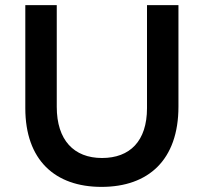

<svg xmlns="http://www.w3.org/2000/svg" viewBox="-20 -720 797 751"><path d="M377 11C560 11 678 -94 678 -303V-700H555V-297C555 -168 488 -102 379 -102C269 -102 202 -172 202 -302V-700H79V-297C79 -94 195 11 377 11Z"/></svg>

Font: Mission Medium
Style: Regular
Weight: 500
Version: Version 1.000;FEAKit 1.0